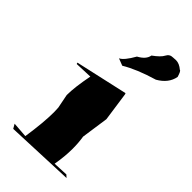

<svg xmlns="http://www.w3.org/2000/svg" viewBox="-213 -804 787 787"><g transform="rotate(45 181.0 -410.5)"><path d="M36 -75 25 -94 92 -89Q106 -182 106 -241L105 -267L93 -328Q93 -374 108 -450L32 -447L30 -453L258 -504L260 -499L278 -373L261 -255Q266 -224 266 -190Q266 -145 257 -94L322 -97L333 -87ZM169 -574 138 -586Q158 -595 185 -643Q220 -662 224 -688Q256 -711 264.5 -728Q273 -745 292 -745L309 -746Q328 -746 348 -729Q354 -729 362 -702Q354 -658 307 -631Q222 -606 169 -574Z"/></g></svg>

Font: Xiangcui Kesong Xiangcui Kesong
Style: Regular
Weight: 400
Version: Version 1.501;March 28, 2024;FontCreator 14.0.0.2814 64-bit